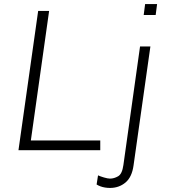

<svg xmlns="http://www.w3.org/2000/svg" viewBox="-20 -740 832 946"><path d="M71 0 168 -686H222L132 -48H474V0ZM522 186Q510 186 497.5 184Q485 182 474.5 178Q464 174 456 169L463 124Q474 129 492.5 134.5Q511 140 522 140Q542 140 562 128.5Q582 117 588 73L670 -511H721L638 75Q630 133 598 159.5Q566 186 522 186ZM688 -666 695 -720H754L747 -666Z"/></svg>

Font: Chivo Medium Thin
Style: Italic
Weight: 250
Italic angle: -8.05°
Version: Version 2.002